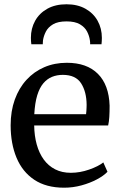

<svg xmlns="http://www.w3.org/2000/svg" viewBox="-20 -862 561 893"><path d="M278.2 11Q194.6 11 139.3 -26Q84 -63 56.8 -128.6Q29.5 -194.2 29.5 -279.4Q29.5 -345.3 48.8 -398.9Q68.1 -452.4 103.1 -490.6Q138 -528.8 185.8 -549.4Q233.6 -570 290.6 -570Q384 -570 435.3 -518.6Q486.7 -467.2 489.8 -370.6Q489.8 -340.5 488.4 -318.1Q487 -295.6 483 -278.4H139Q139.7 -230.1 150.9 -189.7Q162.2 -149.3 183.6 -119.9Q205 -90.5 236.6 -74.4Q268.2 -58.3 309.6 -58.3Q351.8 -58.3 394.7 -73.3Q437.6 -88.3 460.5 -106.6L479.9 -63Q462 -44.3 430.3 -27.5Q398.5 -10.6 358.9 0.2Q319.3 11 278.2 11ZM139.5 -330.9H380.3Q381.2 -337.9 381.8 -346.5Q382.4 -355.1 382.6 -362.7Q382.9 -370.4 382.9 -374.2Q382.5 -435 357.3 -474.4Q332.1 -513.8 272 -513.8Q245.1 -513.8 222.1 -504.6Q199.1 -495.3 181.4 -474.4Q163.8 -453.5 153 -418.2Q142.3 -383 139.5 -330.9ZM289.3 -842.1Q340.3 -842.1 377.2 -821.5Q414.1 -800.9 434 -765.4Q453.8 -729.9 453.8 -685.7Q453.8 -679.1 453.3 -670.9Q452.8 -662.6 452.1 -656.2H399.2Q399.4 -659.6 399.2 -664.4Q399.1 -669.2 398.1 -674.6Q395.4 -695.1 385 -715.3Q374.6 -735.5 351.8 -749Q329 -762.5 289.3 -762.5Q249.4 -762.5 226.6 -748.9Q203.8 -735.4 193.4 -715.1Q183 -694.8 180 -674.5Q179.5 -669.2 179.3 -664.4Q179 -659.6 179 -656.2H125.7Q124.6 -662.6 124.2 -670.9Q123.7 -679.3 123.7 -686Q123.7 -729.9 143.5 -765.4Q163.3 -800.9 200.5 -821.5Q237.6 -842.1 289.3 -842.1Z"/></svg>

Font: Merriweather 7pt Light
Style: Regular
Weight: 300
Designer: Eben Sorkin
Foundry: Eben Sorkin
Version: Version 2.200;gftools[0.9.31]